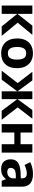

<svg xmlns="http://www.w3.org/2000/svg" viewBox="1385 -1982 607 3417"><g transform="rotate(90 1688.5 -273.5)"><path d="M436 -545.9H600.1L383.8 -284.2L619.1 0H450.2L227.1 -276.9V0H78.1V-545.9H227.1V-280.8Z M1193.4 -273.9Q1193.4 -205.6 1175 -152.8Q1156.7 -100.1 1121.8 -63.7Q1086.9 -27.3 1037.8 -8.8Q988.8 9.8 927.2 9.8Q869.6 9.8 821.5 -8.8Q773.4 -27.3 738 -63.7Q702.6 -100.1 683.3 -152.8Q664.1 -205.6 664.1 -273.9Q664.1 -364.7 696.3 -427.7Q728.5 -490.7 788.1 -523.4Q847.7 -556.2 930.2 -556.2Q1006.8 -556.2 1066.2 -523.4Q1125.5 -490.7 1159.4 -427.7Q1193.4 -364.7 1193.4 -273.9ZM815.9 -273.9Q815.9 -220.2 827.6 -183.6Q839.4 -147 864.3 -128.4Q889.2 -109.9 929.2 -109.9Q968.8 -109.9 993.4 -128.4Q1018.1 -147 1029.5 -183.6Q1041 -220.2 1041 -273.9Q1041 -328.1 1029.5 -364Q1018.1 -399.9 993.2 -418Q968.3 -436 928.2 -436Q869.1 -436 842.5 -395.5Q815.9 -355 815.9 -273.9Z M2092.3 -545.9 1891.1 -284.2 2111.3 0H1952.1L1744.1 -276.9V0H1605.5V-276.9L1397.5 0H1238.3L1458.5 -284.2L1257.3 -545.9H1411.1L1605.5 -280.8V-545.9H1744.1V-280.8L1938.5 -545.9Z M2338.4 -545.9V-335.9H2546.4V-545.9H2695.3V0H2546.4V-225.1H2338.4V0H2189.5V-545.9Z M3075.2 -557.1Q3185.1 -557.1 3243.7 -509.3Q3302.2 -461.4 3302.2 -363.8V0H3198.2L3169.4 -74.2H3165.5Q3142.1 -44.9 3117.7 -26.4Q3093.3 -7.8 3061.5 1Q3029.8 9.8 2984.4 9.8Q2936 9.8 2897.7 -8.8Q2859.4 -27.3 2837.4 -65.7Q2815.4 -104 2815.4 -163.1Q2815.4 -250 2876.5 -291.3Q2937.5 -332.5 3059.6 -336.9L3154.3 -339.8V-363.8Q3154.3 -406.7 3131.8 -426.8Q3109.4 -446.8 3069.3 -446.8Q3029.8 -446.8 2991.7 -435.5Q2953.6 -424.3 2915.5 -407.2L2866.2 -507.8Q2909.7 -530.8 2963.6 -543.9Q3017.6 -557.1 3075.2 -557.1ZM3154.3 -252.9 3096.7 -251Q3024.4 -249 2996.3 -225.1Q2968.3 -201.2 2968.3 -162.1Q2968.3 -127.9 2988.3 -113.5Q3008.3 -99.1 3040.5 -99.1Q3088.4 -99.1 3121.3 -127.4Q3154.3 -155.8 3154.3 -208Z"/></g></svg>

Font: Wonky
Style: Regular
Weight: 400
Designer: Monotype Design Team
Foundry: Monotype Imaging Inc.
Version: Version 3.000